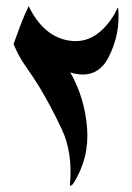

<svg xmlns="http://www.w3.org/2000/svg" viewBox="-20 -609 432 628"><path d="M210 -372.1Q257.3 -288.6 264.9 -189.9Q272.5 -91.3 219.2 -7.8Q217.3 -4.9 212.6 -2.4Q208 0 208.5 -2Q218.8 -108.4 182.1 -186.3Q145.5 -264.2 106.9 -327.6Q85.9 -361.3 63.2 -393.3Q40.5 -425.3 24.4 -464.8Q35.2 -495.6 47.1 -527.1Q59.1 -558.6 73.7 -588.9Q123.5 -486.8 210.2 -475.6Q296.9 -464.4 356.9 -566.9Q357.4 -569.8 362.1 -578.4Q366.7 -586.9 366.7 -581.1Q374 -497.6 335 -421.6Q295.9 -345.7 210 -372.1Z"/></svg>

Font: Aref Ruqaa
Style: Regular
Weight: 400
Designer: Abdullah Aref
Version: Version 1.002